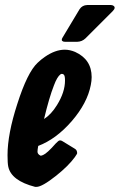

<svg xmlns="http://www.w3.org/2000/svg" viewBox="-20 -726 474 760"><path d="M418.9 -706.1Q424.8 -706.1 429.2 -703.1Q439.9 -695.8 425.8 -681.6L318.4 -574.2Q304.7 -561 285.2 -560.5H237.3Q233.4 -560.5 230.5 -561.5Q220.2 -565.4 227.5 -577.1L294.9 -689.5Q305.7 -705.6 325.2 -706.1ZM154.3 -254.9Q182.6 -272.9 205.6 -310.1Q237.3 -361.3 237.3 -407.2Q237.3 -416 236.3 -421.9Q234.4 -433.6 224.6 -433.6Q222.2 -433.6 219.2 -431.6Q206.1 -421.9 193.4 -387.7Q174.3 -338.9 154.3 -254.9ZM131.3 -148.4Q128.4 -133.3 128.4 -125.5Q128.4 -115.2 141.6 -109.4Q141.6 -109.4 150.4 -112.3Q166.5 -119.1 200.7 -158.2Q205.1 -162.6 209.5 -166.5Q216.8 -173.8 227.5 -167L275.4 -137.7Q282.2 -133.8 284.2 -127.4Q286.6 -120.1 284.2 -116.2Q280.8 -110.4 275.9 -103.5Q251 -69.3 202.1 -30.3Q146.5 13.7 124.5 13.7H119.1Q24.4 -10.7 12.7 -66.4Q9.8 -80.1 9.8 -111.8Q9.8 -195.3 48.3 -314Q88.4 -439.9 128.9 -477.5Q142.6 -490.7 157.7 -501Q198.7 -529.3 236.3 -529.3Q256.3 -529.3 277.3 -520.5Q342.8 -490.7 342.8 -420.9Q342.8 -406.2 339.4 -389.6Q325.7 -317.9 263.7 -246.1Q202.1 -175.3 131.3 -148.4Z"/></svg>

Font: Allan
Style: Bold
Weight: 700
Version: Version 1.005